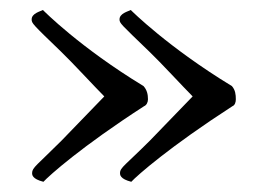

<svg xmlns="http://www.w3.org/2000/svg" viewBox="-20 -433 517 382"><path d="M66.4 -71.3C78.1 -84 142.6 -141.6 266.6 -221.7C271.5 -223.6 274.4 -229.5 274.4 -235.4C274.4 -245.1 272.5 -253.9 265.6 -261.7C138.7 -338.9 67.4 -411.1 65.4 -413.1C59.6 -410.2 43 -406.2 43 -394.5C43 -386.7 43.9 -385.7 101.6 -330.1C124 -308.6 168.9 -259.8 187.5 -241.2L102.5 -153.3C53.7 -104.5 43.9 -99.6 43.9 -88.9C43.9 -85 43.9 -77.1 66.4 -71.3ZM241.2 -71.3C252.9 -84 318.4 -141.6 442.4 -221.7C447.3 -223.6 449.2 -229.5 449.2 -235.4C449.2 -245.1 448.2 -253.9 441.4 -261.7C314.5 -338.9 242.2 -411.1 240.2 -413.1C234.4 -410.2 217.8 -406.2 217.8 -394.5C217.8 -386.7 219.7 -385.7 277.3 -330.1C299.8 -308.6 344.7 -259.8 363.3 -241.2L278.3 -153.3C229.5 -104.5 218.8 -99.6 218.8 -88.9C218.8 -85 218.8 -77.1 241.2 -71.3Z"/></svg>

Font: Crimson
Style: Roman
Weight: 400
Version: Version 0.2